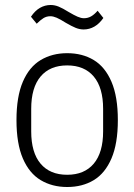

<svg xmlns="http://www.w3.org/2000/svg" viewBox="-20 -737 538 769"><path d="M249 12Q189 12 143 -15.5Q97 -43 71.5 -102.5Q46 -162 46 -256Q46 -350 71.5 -409.5Q97 -469 143 -496.5Q189 -524 249 -524Q310 -524 355.5 -496.5Q401 -469 426.5 -409.5Q452 -350 452 -256Q452 -162 426.5 -102.5Q401 -43 355.5 -15.5Q310 12 249 12ZM249 -37Q318 -37 355.5 -81.5Q393 -126 393 -211V-301Q393 -386 355.5 -430.5Q318 -475 249 -475Q180 -475 142.5 -430.5Q105 -386 105 -301V-211Q105 -126 142.5 -81.5Q180 -37 249 -37ZM315 -619Q299 -619 283 -625.5Q267 -632 243 -646Q221 -660 207 -666Q193 -672 182 -672Q166 -672 153.5 -664Q141 -656 127 -642L104 -670Q120 -694 140 -705.5Q160 -717 183 -717Q199 -717 215 -710.5Q231 -704 255 -689Q277 -676 291 -670Q305 -664 316 -664Q332 -664 345 -671.5Q358 -679 371 -694L394 -665Q378 -642 358 -630.5Q338 -619 315 -619Z"/></svg>

Font: IBM Plex Sans Condensed Light
Style: Regular
Weight: 300
Width: 3
Designer: Mike Abbink, Paul van der Laan, Pieter van Rosmalen
Foundry: Bold Monday
Version: Version 3.201